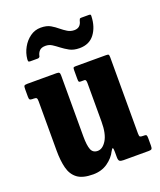

<svg xmlns="http://www.w3.org/2000/svg" viewBox="-143 -850 797 954"><g transform="rotate(-20 256.0 -373.0)"><path d="M52.5 -158.5V-418.5Q52.5 -432 49.2 -436Q46 -440 34.5 -440H28Q17 -440 13.5 -443.5Q10 -447 10 -458.5V-498Q10 -512.5 13 -516.2Q16 -520 30 -520H183Q194.5 -520 198 -516.2Q201.5 -512.5 201.5 -502V-179.5Q201.5 -131.5 210.5 -109.2Q219.5 -87 244.5 -87Q271 -87 291.2 -120Q311.5 -153 311.5 -217V-421Q311.5 -440 303 -440H282Q275 -440 273 -443Q271 -446 271 -458.5V-504Q271 -514.5 273.2 -517.2Q275.5 -520 285.5 -520H445Q456.5 -520 459 -517Q461.5 -514 461.5 -502V-100Q461.5 -86 465.2 -83Q469 -80 481 -80H487.5Q497 -80 499.2 -76Q501.5 -72 501.5 -60.5V-21Q501.5 -8.5 498 -4.2Q494.5 0 483 0H348.5Q334 0 328.2 -4.8Q322.5 -9.5 322.5 -26V-53.5Q322.5 -72 319.2 -74Q316 -76 308.5 -62Q293.5 -31 261 -8Q228.5 15 183.5 15Q128.5 15 100.5 -6Q72.5 -27 62.5 -66Q52.5 -105 52.5 -158.5ZM335 -597.5Q303.5 -597.5 282.2 -609.2Q261 -621 243.5 -634.5Q227.5 -647 212.2 -656.8Q197 -666.5 178 -666.5Q156.5 -666.5 146 -655.5Q135.5 -644.5 132.5 -627Q129 -620 120 -620H81.5Q73 -620 71.8 -623.8Q70.5 -627.5 71 -635Q74 -667 89.8 -695.2Q105.5 -723.5 130.5 -741.5Q155.5 -759.5 186.5 -759.5Q218 -759.5 237.8 -748Q257.5 -736.5 274 -722.5Q288.5 -710.5 304.8 -700.5Q321 -690.5 341 -690.5Q374 -690.5 381.5 -726Q383.5 -731.5 385 -734.2Q386.5 -737 394 -737H434Q441 -737 442.5 -734.5Q444 -732 443.5 -726Q441.5 -670.5 414 -634Q386.5 -597.5 335 -597.5Z"/></g></svg>

Font: Besley* Condensed
Style: Bold
Weight: 700
Width: 3
Designer: Owen Earl
Foundry: indestructible type*
Version: Version 3.000; ttfautohint (v1.8.3)